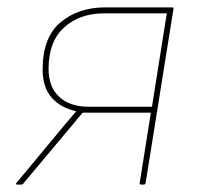

<svg xmlns="http://www.w3.org/2000/svg" viewBox="-20 -498 536 518"><path d="M26 0Q24 0 23.5 -1.5Q23 -3 24 -4L127 -128Q141 -145 156 -163Q171 -181 185 -197V-198Q144 -207 119.5 -234.5Q95 -262 95 -311Q95 -397 143 -437.5Q191 -478 263 -478H444Q449 -478 448 -474L373 -5Q372 0 368 0H361Q356 0 357 -5L387 -194H203L43 -3Q42 -2 41 -1Q40 0 38 0ZM220 -210H390L430 -462H261Q195 -462 153 -424Q111 -386 111 -312Q111 -264 139.5 -237Q168 -210 220 -210Z"/></svg>

Font: Sofia Sans Hairline
Style: Italic
Weight: 1
Italic angle: -9°
Designer: Botio Nikoltchev, Ani Petrova
Foundry: lettersoup
Version: Version 4.102